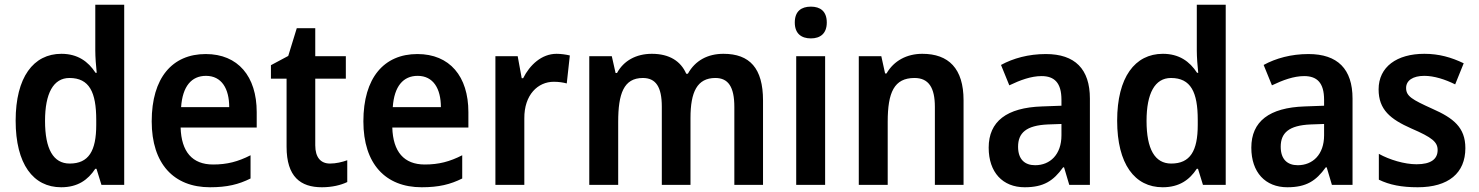

<svg xmlns="http://www.w3.org/2000/svg" viewBox="-20 -780 6240 810"><path d="M238 10C308 10 351 -21 382 -68H387L408 0H504V-760H382V-567C382 -540 385 -500 388 -473H383C352 -521 307 -553 239 -553C121 -553 46 -454 46 -271C46 -88 120 10 238 10ZM274 -90C205 -90 170 -151 170 -270C170 -386 205 -451 273 -451C357 -451 386 -391 386 -274V-253C386 -143 354 -90 274 -90Z M848 -552C707 -552 620 -452 620 -268C620 -89 713 10 866 10C938 10 987 -2 1037 -27V-125C984 -98 938 -86 879 -86C791 -86 745 -140 742 -242H1063V-307C1063 -458 984 -552 848 -552ZM849 -460C915 -460 947 -406 947 -328H744C750 -416 788 -460 849 -460Z M1372 -90C1333 -90 1310 -116 1310 -167V-448H1439V-543H1310V-661H1232L1196 -544L1123 -505V-448H1189V-161C1189 -34 1248 10 1338 10C1381 10 1418 1 1445 -12V-104C1423 -96 1397 -90 1372 -90Z M1741 -552C1600 -552 1513 -452 1513 -268C1513 -89 1606 10 1759 10C1831 10 1880 -2 1930 -27V-125C1877 -98 1831 -86 1772 -86C1684 -86 1638 -140 1635 -242H1956V-307C1956 -458 1877 -552 1741 -552ZM1742 -460C1808 -460 1840 -406 1840 -328H1637C1643 -416 1681 -460 1742 -460Z M2328 -553C2265 -553 2215 -506 2187 -450H2181L2164 -543H2070V0H2192V-280C2191 -381 2250 -435 2316 -435C2338 -435 2356 -432 2371 -428L2384 -546C2368 -550 2346 -553 2328 -553Z M3032 -553C2966 -553 2913 -525 2882 -469H2875C2852 -522 2804 -553 2730 -553C2664 -553 2611 -524 2583 -472H2577L2561 -543H2466V0H2588V-266C2588 -384 2611 -451 2692 -451C2747 -451 2772 -413 2772 -330V0H2893V-282C2893 -392 2921 -451 2998 -451C3052 -451 3078 -414 3078 -329V0H3199V-356C3199 -492 3143 -553 3032 -553Z M3401 -752C3361 -752 3333 -733 3333 -685C3333 -638 3361 -618 3401 -618C3440 -618 3468 -638 3468 -685C3468 -733 3440 -752 3401 -752ZM3461 -543H3339V0H3461Z M3871 -553C3806 -553 3751 -524 3720 -470H3714L3698 -543H3603V0H3725V-266C3725 -390 3752 -451 3838 -451C3898 -451 3924 -410 3924 -329V0H4045V-357C4045 -491 3982 -553 3871 -553Z M4392 -552C4319 -552 4254 -534 4203 -506L4238 -420C4284 -442 4330 -459 4374 -459C4428 -459 4458 -431 4458 -359V-334L4376 -331C4227 -326 4151 -268 4151 -157C4151 -53 4210 10 4303 10C4383 10 4424 -17 4465 -74H4469L4491 0H4578V-364C4578 -489 4515 -552 4392 -552ZM4401 -255 4458 -257V-209C4458 -128 4410 -83 4347 -83C4303 -83 4275 -108 4275 -161C4275 -219 4309 -251 4401 -255Z M4885 10C4955 10 4998 -21 5029 -68H5034L5055 0H5151V-760H5029V-567C5029 -540 5032 -500 5035 -473H5030C4999 -521 4954 -553 4886 -553C4768 -553 4693 -454 4693 -271C4693 -88 4767 10 4885 10ZM4921 -90C4852 -90 4817 -151 4817 -270C4817 -386 4852 -451 4920 -451C5004 -451 5033 -391 5033 -274V-253C5033 -143 5001 -90 4921 -90Z M5500 -552C5427 -552 5362 -534 5311 -506L5346 -420C5392 -442 5438 -459 5482 -459C5536 -459 5566 -431 5566 -359V-334L5484 -331C5335 -326 5259 -268 5259 -157C5259 -53 5318 10 5411 10C5491 10 5532 -17 5573 -74H5577L5599 0H5686V-364C5686 -489 5623 -552 5500 -552ZM5509 -255 5566 -257V-209C5566 -128 5518 -83 5455 -83C5411 -83 5383 -108 5383 -161C5383 -219 5417 -251 5509 -255Z M6162 -155C6162 -243 6111 -282 6023 -321C5937 -360 5912 -374 5912 -409C5912 -440 5940 -460 5989 -460C6030 -460 6077 -445 6119 -424L6155 -513C6103 -538 6051 -553 5989 -553C5873 -553 5796 -498 5796 -403C5796 -317 5846 -277 5934 -238C6022 -200 6045 -181 6045 -147C6045 -109 6017 -87 5956 -87C5905 -87 5842 -106 5797 -131V-22C5842 0 5893 10 5961 10C6091 10 6162 -50 6162 -155Z"/></svg>

Font: Noto Sans Thai Looped SemiCondensed SemiBold
Style: Regular
Weight: 600
Width: 4
Designer: Sasikarn Vongin, Ben Mitchell
Foundry: The Fontpad Ltd
Version: Version 1.001